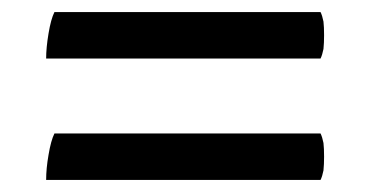

<svg xmlns="http://www.w3.org/2000/svg" viewBox="-20 -428 610 315"><path d="M69.3 -408.2Q63.5 -396.5 59.6 -373Q55.7 -349.6 55.7 -332Q206.1 -332 505.9 -332Q508.8 -337.9 510.7 -347.7Q511.7 -357.4 511.7 -370.1Q511.7 -383.8 510.7 -392.6Q508.8 -402.3 505.9 -408.2Q360.4 -408.2 69.3 -408.2ZM69.3 -209Q63.5 -197.3 59.6 -173.8Q55.7 -151.4 55.7 -132.8Q206.1 -132.8 505.9 -132.8Q508.8 -138.7 510.7 -148.4Q511.7 -158.2 511.7 -170.9Q511.7 -184.6 510.7 -193.4Q508.8 -203.1 505.9 -209Q360.4 -209 69.3 -209Z"/></svg>

Font: cl
Style: Regular
Weight: 400
Designer: Mitja Miklavcic
Version: Version 1.0